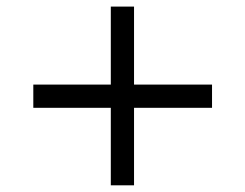

<svg xmlns="http://www.w3.org/2000/svg" viewBox="-20 -575 737 577"><path d="M382.8 -251V-18.1H313V-251H80.1V-320.8H313V-555.2H382.8V-320.8H617.2V-251Z"/></svg>

Font: ClearSansRegular
Style: Regular
Weight: 400
Foundry: Intel Corporation
Version: Version 1.00